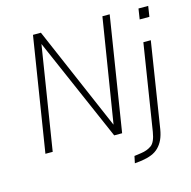

<svg xmlns="http://www.w3.org/2000/svg" viewBox="-126 -829 1138 1146"><g transform="rotate(-15 443.5 -256.0)"><path d="M66 0 178 -705H227L503 -64H504L607 -705H652L540 0H491L212 -641H213L111 0ZM817 -629 827 -694H887L877 -629ZM567 193 576 150 619 144Q656 139 682.5 120.5Q709 102 719 40L803 -492H849L766 36Q760 72 748 98Q736 124 717 143Q698 162 671.5 172.5Q645 183 612 188Z"/></g></svg>

Font: Nunito Sans 7pt Condensed ExtraLight
Style: Italic
Weight: 250
Width: 3
Italic angle: -9°
Designer: Vernon Adams
Foundry: Vernon Adams
Version: Version 3.101;gftools[0.9.27]